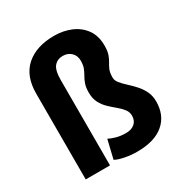

<svg xmlns="http://www.w3.org/2000/svg" viewBox="-177 -898 995 1043"><g transform="rotate(-30 320.5 -376.5)"><path d="M218.8 -535.2V0H66.4V-537.6Q66.4 -648.4 130.9 -705.1Q195.3 -761.7 307.1 -761.7Q364.7 -761.7 412.8 -741.2Q460.9 -720.7 489.7 -680.2Q518.6 -639.6 518.6 -579.6Q518.6 -543.9 511 -522.9Q503.4 -502 493.9 -486.8Q484.4 -471.7 476.8 -453.9Q469.2 -436 469.2 -406.7Q469.2 -387.7 483.4 -370.1Q497.6 -352.5 518.6 -333.5Q539.6 -314.5 560.5 -291.7Q581.5 -269 595.7 -240.7Q609.9 -212.4 609.9 -175.8Q609.9 -88.9 552 -39.6Q494.1 9.8 384.3 9.8Q347.2 9.8 308.8 2.4Q270.5 -4.9 250.5 -16.6L278.3 -132.8Q293.5 -124.5 320.6 -116.5Q347.7 -108.4 383.3 -108.4Q417 -108.4 437.3 -126Q457.5 -143.6 457.5 -173.8Q457.5 -197.3 443.4 -215.6Q429.2 -233.9 408.2 -251.2Q387.2 -268.6 366 -288.6Q344.7 -308.6 330.6 -335.2Q316.4 -361.8 316.4 -399.4Q316.4 -432.6 324 -453.6Q331.5 -474.6 341.1 -490.7Q350.6 -506.8 358.2 -525.4Q365.7 -543.9 365.7 -572.3Q365.7 -604 345.2 -623.8Q324.7 -643.6 293 -643.6Q259.3 -643.6 239 -619.9Q218.8 -596.2 218.8 -535.2Z"/></g></svg>

Font: Vazirmatn UI FD ExtraBold
Style: Regular
Weight: 800
Designer: Saber Rastikerdar
Foundry: Saber Rastikerdar
Version: Version 33.003